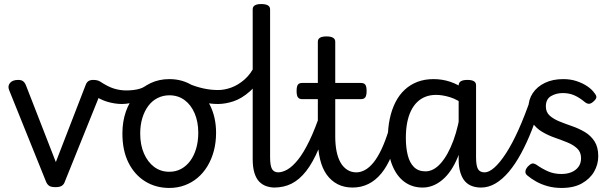

<svg xmlns="http://www.w3.org/2000/svg" viewBox="-20 -910 3026 949"><path d="M254 15Q232 15 222.5 8Q213 1 208 -11L25 -465Q17 -485 29.5 -500Q42 -515 70 -515Q85 -515 93.5 -509Q102 -503 108 -489L256 -109L403 -489Q408 -503 417 -509Q426 -515 441 -515Q470 -515 480.5 -501Q491 -487 483 -465L300 -11Q296 1 286 8Q276 15 254 15Z M583 -396Q548 -396 510.5 -407Q473 -418 440 -443Q427 -453 427 -466Q427 -479 434.5 -491Q442 -503 453 -508.5Q464 -514 473 -508Q514 -481 544 -472Q574 -463 604 -463Q621 -463 638.5 -465Q656 -467 671 -471.5Q686 -476 694 -482Q704 -489 712.5 -479.5Q721 -470 722 -455.5Q723 -441 708 -431Q691 -421 669 -413Q647 -405 624.5 -400.5Q602 -396 583 -396Z M817 19Q750 19 697.5 -13.5Q645 -46 615 -106Q585 -166 585 -250Q585 -309 602 -358Q619 -407 650.5 -443Q682 -479 724 -499Q766 -519 817 -519Q884 -519 936 -484.5Q988 -450 1018 -390Q1048 -330 1048 -254Q1048 -206 1037 -164.5Q1026 -123 1005.5 -89Q985 -55 956.5 -31Q928 -7 892.5 6Q857 19 817 19ZM817 -61Q849 -61 875 -75Q901 -89 920 -114.5Q939 -140 949.5 -175.5Q960 -211 960 -254Q960 -308 942 -350Q924 -392 892 -415.5Q860 -439 817 -439Q786 -439 759 -425.5Q732 -412 713 -386.5Q694 -361 683.5 -326.5Q673 -292 673 -250Q673 -194 691.5 -151.5Q710 -109 742 -85Q774 -61 817 -61Z M1057 -396Q1017 -396 978.5 -406Q940 -416 901 -433Q886 -439 883 -451Q880 -463 884 -474.5Q888 -486 897 -492.5Q906 -499 916 -495Q946 -482 983 -473.5Q1020 -465 1058 -465Q1089 -465 1122.5 -477Q1156 -489 1187.5 -516Q1219 -543 1242 -590Q1248 -602 1262.5 -600Q1277 -598 1286 -586Q1295 -574 1286 -555Q1254 -493 1214.5 -458Q1175 -423 1134.5 -409.5Q1094 -396 1057 -396Z M1338 17Q1316 17 1296 10Q1276 3 1261 -12.5Q1246 -28 1237.5 -55.5Q1229 -83 1229 -124V-864Q1229 -877 1239.5 -883.5Q1250 -890 1271 -890Q1293 -890 1304 -883.5Q1315 -877 1315 -864V-133Q1315 -91 1324.5 -74.5Q1334 -58 1357 -58Q1371 -58 1378 -46.5Q1385 -35 1383.5 -20.5Q1382 -6 1371 5.5Q1360 17 1338 17Z M1334 17Q1320 17 1313.5 5.5Q1307 -6 1308.5 -20.5Q1310 -35 1321 -46.5Q1332 -58 1353 -58Q1376 -58 1401 -72.5Q1426 -87 1453 -120.5Q1480 -154 1508.5 -212.5Q1537 -271 1567 -360Q1571 -374 1584.5 -374Q1598 -374 1608.5 -366Q1619 -358 1615 -345Q1585 -245 1555.5 -175.5Q1526 -106 1493 -64Q1460 -22 1421.5 -2.5Q1383 17 1334 17Z M1723 17Q1681 17 1649 0.5Q1617 -16 1595 -46.5Q1573 -77 1562 -122.5Q1551 -168 1551 -226V-420H1473Q1459 -420 1452.5 -429Q1446 -438 1446 -460Q1446 -483 1452.5 -491.5Q1459 -500 1473 -500H1551V-704Q1551 -717 1561.5 -723.5Q1572 -730 1594 -730Q1615 -730 1626 -723.5Q1637 -717 1637 -704V-500H1764Q1779 -500 1785.5 -491.5Q1792 -483 1792 -460Q1792 -438 1785.5 -429Q1779 -420 1764 -420H1637V-235Q1637 -195 1643.5 -162.5Q1650 -130 1663 -107Q1676 -84 1696 -71Q1716 -58 1742 -58Q1756 -58 1763 -46.5Q1770 -35 1768 -20.5Q1766 -6 1755 5.5Q1744 17 1723 17Z M1722 17Q1708 17 1701.5 5.5Q1695 -6 1696.5 -20.5Q1698 -35 1709 -46.5Q1720 -58 1741 -58Q1762 -58 1783.5 -69.5Q1805 -81 1825.5 -106Q1846 -131 1865.5 -172Q1885 -213 1903 -272Q1907 -287 1920 -289.5Q1933 -292 1944 -285.5Q1955 -279 1952 -264Q1937 -193 1915 -140Q1893 -87 1864.5 -52.5Q1836 -18 1800.5 -0.5Q1765 17 1722 17Z M2069 17Q2017 17 1978.5 -11.5Q1940 -40 1918.5 -94Q1897 -148 1897 -226Q1897 -278 1906.5 -323Q1916 -368 1934.5 -404.5Q1953 -441 1980.5 -466.5Q2008 -492 2043.5 -505.5Q2079 -519 2123 -519Q2166 -519 2205 -506Q2244 -493 2283 -465V-386Q2242 -418 2204.5 -429.5Q2167 -441 2135 -441Q2107 -441 2083.5 -432Q2060 -423 2042 -405.5Q2024 -388 2011.5 -362.5Q1999 -337 1992.5 -303.5Q1986 -270 1986 -228Q1986 -180 1995.5 -142.5Q2005 -105 2026.5 -84Q2048 -63 2083 -63Q2123 -63 2158.5 -103Q2194 -143 2221 -215.5Q2248 -288 2260 -388L2280 -315Q2273 -207 2242.5 -133Q2212 -59 2166.5 -21Q2121 17 2069 17ZM2357 17Q2334 17 2314 10Q2294 3 2279.5 -12.5Q2265 -28 2256 -55.5Q2247 -83 2247 -124V-488Q2247 -502 2258 -508.5Q2269 -515 2290 -515Q2312 -515 2322.5 -508.5Q2333 -502 2333 -489V-133Q2333 -91 2342.5 -74.5Q2352 -58 2376 -58Q2388 -58 2394.5 -46.5Q2401 -35 2399 -20.5Q2397 -6 2387 5.5Q2377 17 2357 17Z M2358 17Q2344 17 2339.5 5.5Q2335 -6 2339 -20.5Q2343 -35 2352 -46.5Q2361 -58 2375 -58Q2397 -58 2424 -82Q2451 -106 2481.5 -153Q2512 -200 2543 -269Q2574 -338 2605 -428Q2610 -443 2624.5 -442Q2639 -441 2651 -431Q2663 -421 2658 -407Q2635 -334 2609.5 -269Q2584 -204 2555.5 -151.5Q2527 -99 2495.5 -61.5Q2464 -24 2429.5 -3.5Q2395 17 2358 17Z M2756 19Q2719 19 2688 10.5Q2657 2 2631.5 -12Q2606 -26 2586 -43Q2576 -51 2577 -63Q2578 -75 2590 -88Q2601 -99 2609.5 -101.5Q2618 -104 2631 -96Q2661 -75 2690 -62.5Q2719 -50 2755 -50Q2782 -50 2803.5 -58.5Q2825 -67 2838.5 -84.5Q2852 -102 2852 -128Q2852 -158 2833 -176Q2814 -194 2784.5 -206Q2755 -218 2722 -229.5Q2689 -241 2659.5 -258.5Q2630 -276 2611 -304Q2592 -332 2592 -377Q2592 -418 2613.5 -450Q2635 -482 2673.5 -500.5Q2712 -519 2764 -519Q2800 -519 2830 -509Q2860 -499 2883 -483.5Q2906 -468 2919 -449Q2929 -437 2927.5 -428Q2926 -419 2913 -408Q2901 -397 2891 -397Q2881 -397 2870 -406Q2845 -427 2819.5 -438.5Q2794 -450 2762 -450Q2729 -450 2703.5 -435Q2678 -420 2678 -384Q2678 -356 2696.5 -339Q2715 -322 2744.5 -310Q2774 -298 2807.5 -286.5Q2841 -275 2870.5 -257.5Q2900 -240 2918.5 -211.5Q2937 -183 2937 -138Q2937 -97 2916.5 -61.5Q2896 -26 2856 -3.5Q2816 19 2756 19Z"/></svg>

Font: Playwrite GB S
Style: Regular
Weight: 400
Designer: Veronika Burian, José Scaglione
Foundry: TypeTogether
Version: Version 1.000